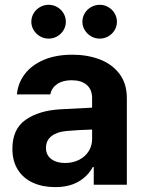

<svg xmlns="http://www.w3.org/2000/svg" viewBox="-20 -763 598 793"><path d="M228.5 -311.5Q282.2 -314.9 360.4 -318.4V-361.3Q359.4 -394.5 337.4 -413.1Q315.4 -431.6 275.4 -431.6Q239.3 -431.6 216.3 -416Q193.4 -400.4 187.5 -373H49.8Q54.2 -419.9 82.3 -457Q110.4 -494.1 160.6 -515.6Q210.9 -537.1 279.3 -537.1Q339.8 -537.1 390.9 -518.1Q441.9 -499 472.9 -458.7Q503.9 -418.5 503.9 -357.4V0H367.2V-73.2H363.3Q342.3 -34.7 303.5 -12.5Q264.6 9.8 208 9.8Q156.2 9.8 116.5 -8.1Q76.7 -25.9 54 -61.5Q31.2 -97.2 31.2 -148.4Q31.2 -230.5 86.4 -268.6Q141.6 -306.6 228.5 -311.5ZM249 -89.8Q281.2 -89.8 306.9 -103Q332.5 -116.2 346.7 -139.2Q360.8 -162.1 360.4 -189.5V-228Q337.4 -227.5 303.7 -225.6Q270 -223.6 252 -221.7Q213.9 -217.8 191.9 -200.2Q169.9 -182.6 169.9 -152.3Q169.9 -122.6 191.7 -106.2Q213.4 -89.8 249 -89.8ZM109.4 -672.9Q109.4 -691.9 118.9 -708Q128.4 -724.1 145 -733.6Q161.6 -743.2 180.7 -743.2Q200.2 -743.2 216.6 -733.6Q232.9 -724.1 242.4 -708Q252 -691.9 252 -672.9Q252 -654.3 242.4 -638.4Q232.9 -622.6 216.6 -613Q200.2 -603.5 180.7 -603.5Q161.6 -603.5 145.3 -613Q128.9 -622.6 119.1 -638.7Q109.4 -654.8 109.4 -672.9ZM320.3 -672.9Q320.3 -691.9 329.8 -708Q339.4 -724.1 356 -733.6Q372.6 -743.2 391.6 -743.2Q411.1 -743.2 427.5 -733.6Q443.8 -724.1 453.4 -708Q462.9 -691.9 462.9 -672.9Q462.9 -654.3 453.4 -638.4Q443.8 -622.6 427.5 -613Q411.1 -603.5 391.6 -603.5Q372.6 -603.5 356.2 -613Q339.8 -622.6 330.1 -638.7Q320.3 -654.8 320.3 -672.9Z"/></svg>

Font: WEMIX Pretendard
Style: Bold
Weight: 700
Designer: Base glyphs from Inter by Rasmus Andersson; Hangeul glyphs from Noto Sans CJK(Source Han Sans) by Jang Soo-young and Kan
Foundry: Kil Hyung-jin
Version: Version 1.000